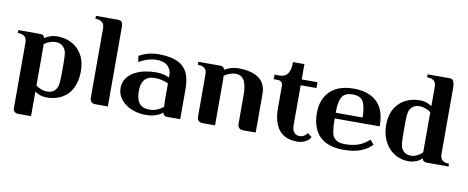

<svg xmlns="http://www.w3.org/2000/svg" viewBox="-75 -1087 3968 1628"><g transform="rotate(10 1909.0 -272.5)"><path d="M438 -253Q438 -294 437.5 -320.5Q437 -347 435.5 -363.5Q434 -380 432 -389.5Q430 -399 427 -405Q403 -461 342 -461Q293 -461 243 -426Q244 -416 244 -407Q244 -398 244 -389V-69Q293 -35 342 -35Q403 -35 427 -91Q430 -98 432 -109.5Q434 -121 435.5 -139.5Q437 -158 437.5 -185.5Q438 -213 438 -253ZM89 -413Q89 -481 11 -481V-506H200Q207 -506 215.5 -504Q224 -502 229 -495Q234 -490 236 -484.5Q238 -479 239 -477Q259 -492 288 -501.5Q317 -511 342 -511Q456 -511 525 -442Q559 -407 576.5 -360.5Q594 -314 594 -253Q594 -192 576.5 -140Q559 -88 525 -53Q457 15 342 15Q294 15 244 -17V194H137Q89 194 89 148Z M871 0H764Q741 0 728.5 -12.5Q716 -25 716 -46V-646Q716 -714 638 -714V-739H828Q848 -739 859.5 -729Q871 -719 871 -681Z M1494 0H1378Q1366 0 1356 -8Q1346 -16 1343 -31Q1331 -19 1314 -10.5Q1297 -2 1278 4Q1259 10 1239.5 12.5Q1220 15 1202 15Q1152 15 1106.5 2Q1061 -11 1026.5 -35.5Q992 -60 971 -95Q950 -130 950 -174Q950 -223 975 -257.5Q1000 -292 1039 -314Q1078 -336 1126.5 -346Q1175 -356 1223 -356Q1254 -356 1282.5 -350.5Q1311 -345 1339 -332V-351Q1339 -398 1307.5 -429.5Q1276 -461 1213 -461Q1172 -461 1134 -449Q1096 -437 1059 -416L1052 -468Q1131 -511 1213 -511Q1294 -511 1348 -495Q1402 -479 1434.5 -447Q1467 -415 1480.5 -366.5Q1494 -318 1494 -253ZM1339 -281Q1282 -307 1223 -307Q1188 -307 1165.5 -296Q1143 -285 1130 -267Q1117 -249 1112 -225Q1107 -201 1107 -176Q1107 -147 1112 -121Q1117 -95 1129.5 -76Q1142 -57 1164.5 -46Q1187 -35 1223 -35Q1260 -35 1289.5 -48Q1319 -61 1341 -80Q1341 -95 1340.5 -103.5Q1340 -112 1339.5 -119.5Q1339 -127 1339 -135Q1339 -143 1339 -157Z M1794 0H1687Q1664 0 1651.5 -12.5Q1639 -25 1639 -46V-413Q1639 -481 1561 -481V-506H1751Q1772 -506 1782 -491Q1787 -483 1788 -477Q1815 -494 1845.5 -502.5Q1876 -511 1902 -511Q2021 -511 2082.5 -466.5Q2144 -422 2144 -331V0H2036Q2013 0 2000.5 -12.5Q1988 -25 1988 -46V-291Q1988 -382 1964 -421.5Q1940 -461 1892 -461Q1841 -461 1792 -426Q1793 -416 1793.5 -407Q1794 -398 1794 -389Z M2450 -122Q2450 -72 2469 -53.5Q2488 -35 2514 -35Q2537 -35 2553 -45Q2569 -55 2582 -72L2617 -44Q2610 -29 2597 -18Q2584 -7 2568.5 0.5Q2553 8 2536 11.5Q2519 15 2504 15Q2396 15 2345 -50.5Q2294 -116 2294 -238V-425Q2294 -472 2248 -472H2216V-511H2259Q2306 -511 2329 -542.5Q2352 -574 2352 -643H2450V-511H2586V-461H2450Z M3015 -283Q3014 -327 3009 -356Q3004 -385 2997 -404Q2984 -435 2960.5 -448Q2937 -461 2899 -461Q2825 -461 2802 -410Q2791 -386 2787 -355.5Q2783 -325 2783 -283ZM2899 15Q2767 15 2697 -52Q2662 -86 2644 -138Q2626 -190 2626 -253Q2626 -374 2698 -443Q2769 -511 2899 -511Q3029 -511 3100 -443Q3135 -410 3152 -360.5Q3169 -311 3170 -251V-234H2783Q2783 -194 2785 -167.5Q2787 -141 2790 -123.5Q2793 -106 2796 -97Q2799 -88 2801 -84Q2810 -68 2821.5 -58.5Q2833 -49 2846.5 -43.5Q2860 -38 2875.5 -36Q2891 -34 2906 -34Q2968 -34 3018.5 -51Q3069 -68 3114 -110L3146 -71Q3116 -41 3084 -24Q3052 -7 3019.5 1.5Q2987 10 2956.5 12.5Q2926 15 2899 15Z M3727 -93Q3727 -24 3804 -24V0H3616Q3602 0 3591 -7Q3580 -14 3576 -31Q3557 -8 3523.5 3.5Q3490 15 3465 15Q3408 15 3363 -6.5Q3318 -28 3286.5 -65Q3255 -102 3238.5 -151Q3222 -200 3222 -254Q3222 -374 3290 -442Q3359 -511 3474 -511Q3522 -511 3572 -479V-646Q3572 -714 3494 -714V-739H3688Q3727 -739 3727 -661ZM3378 -254Q3378 -213 3378.5 -184.5Q3379 -156 3380.5 -137.5Q3382 -119 3384 -108Q3386 -97 3388 -91Q3412 -35 3474 -35Q3500 -35 3527 -48.5Q3554 -62 3572 -82V-427Q3523 -461 3474 -461Q3411 -461 3388 -405Q3386 -397 3384 -387.5Q3382 -378 3380.5 -361.5Q3379 -345 3378.5 -319.5Q3378 -294 3378 -254Z"/></g></svg>

Font: Cafe24 Danjunghae
Style: Regular
Weight: 400
Designer: Cafe24 thkim, hmlim, mnelim, nhlee, sslee, sskim, smlim, yjkim, sdjeong, hskwak & 4IRTF
Foundry: Cafe24
Version: Version 1.000